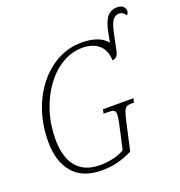

<svg xmlns="http://www.w3.org/2000/svg" viewBox="-149 -970 1039 1107"><g transform="rotate(-20 370.0 -417.0)"><path d="M289 10Q171 10 112 -60Q53 -130 53 -250Q53 -348 81.5 -434Q110 -520 161.5 -585Q213 -650 281.5 -686.5Q350 -723 429 -723Q480 -723 519.5 -709.5Q559 -696 583 -666L594 -725Q607 -790 630 -817Q653 -844 691 -844Q715 -844 727.5 -832Q740 -820 740 -806Q740 -789 728 -781Q714 -806 689 -806Q666 -806 650.5 -786Q635 -766 624 -713L602 -608Q594 -567 562 -566Q560 -629 522.5 -661Q485 -693 423 -693Q357 -693 298 -658Q239 -623 194 -561.5Q149 -500 123 -419.5Q97 -339 97 -246Q97 -181 116.5 -130.5Q136 -80 179 -51Q222 -22 291 -22Q332 -22 372.5 -31.5Q413 -41 440 -59L473 -208Q481 -243 481 -263Q481 -283 470.5 -288.5Q460 -294 432 -294H408L414 -319H601L595 -294H580Q562 -294 551.5 -289.5Q541 -285 533 -266.5Q525 -248 516 -207L478 -36Q432 -13 387.5 -1.5Q343 10 289 10Z"/></g></svg>

Font: Noto Serif SemiCondensed ExtraLight
Style: Italic
Weight: 200
Width: 4
Italic angle: -12°
Designer: Monotype Design Team
Foundry: Monotype Imaging Inc.
Version: Version 2.013